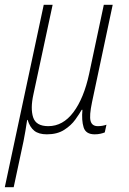

<svg xmlns="http://www.w3.org/2000/svg" viewBox="-56 -549 537 799"><path d="M-36 230 126 -529H163L83 -156Q70 -97 82 -60.5Q94 -24 145 -24Q206 -24 249.5 -82Q293 -140 315 -242L376 -529H413L327 -124Q315 -67 321 -45.5Q327 -24 351 -24Q370 -24 387 -30L380 2Q373 5 362 7.5Q351 10 338 10Q301 10 292 -19Q283 -48 287 -92H284Q275 -76 257.5 -51.5Q240 -27 211 -8.5Q182 10 139 10Q105 10 86.5 -5Q68 -20 59 -50H57Q50 -2 42 38L1 230Z"/></svg>

Font: Noto Sans Condensed ExtraLight
Style: Italic
Weight: 200
Width: 3
Italic angle: -12°
Designer: Monotype Design Team
Foundry: Monotype Imaging Inc.
Version: Version 2.013; ttfautohint (v1.8.4.7-5d5b)